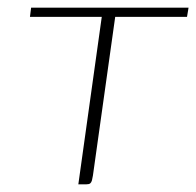

<svg xmlns="http://www.w3.org/2000/svg" viewBox="-20 -480 511 500"><path d="M61 -460H471L467 -436H280L222 -23Q221 -16 219.5 -10.5Q218 -5 215 -2.5Q212 0 205 0H184L245 -436H58Z"/></svg>

Font: Genos Thin ExtraLight
Style: Italic
Weight: 250
Italic angle: -8°
Version: Version 1.010